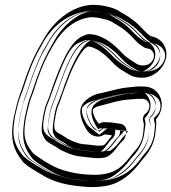

<svg xmlns="http://www.w3.org/2000/svg" viewBox="-20 -732 697 781"><path d="M567 -466H561C549 -466 542 -469 538 -471C517 -485 497 -495 478 -515C433 -564 388 -593 341 -593C332 -593 330 -590 321 -587C278 -571 250 -519 219 -445L199 -393C187 -360 183 -343 170 -313C162 -295 157 -271 152 -237C149 -214 147 -195 156 -179C161 -170 163 -163 170 -158L178 -152C185 -147 195 -142 202 -138L225 -123C226 -123 227 -122 227 -122C258 -107 282 -98 303 -96C330 -93 349 -91 356 -90C368 -88 404 -87 419 -96C434 -105 446 -119 457 -134C467 -148 475 -156 478 -158C483 -162 487 -168 488 -173C490 -176 491 -180 491 -183L494 -199C496 -213 483 -226 472 -228L432 -234H430L403 -235C396 -235 388 -232 383 -228C380 -231 375 -237 369 -247C354 -276 358 -287 358 -287C368 -299 381 -300 396 -304L418 -310C454 -320 480 -325 493 -326C523 -328 525 -330 553 -330H561C589 -328 599 -291 572 -270C563 -263 559 -250 562 -241C566 -229 565 -221 565 -218C564 -209 563 -199 562 -188C559 -162 548 -138 526 -115C521 -109 515 -102 508 -93C485 -62 462 -44 439 -34C424 -28 403 -21 366 -21C291 -21 226 -38 184 -63L160 -77C135 -93 117 -105 111 -113C79 -154 75 -181 83 -238C86 -261 92 -280 97 -302C102 -326 111 -343 118 -365C138 -429 158 -478 176 -511C195 -546 210 -570 217 -579C254 -628 295 -653 340 -661C354 -663 371 -662 392 -657C436 -647 428 -646 455 -631C476 -619 496 -604 514 -585C534 -564 545 -552 556 -546C564 -541 569 -536 579 -535C595 -534 609 -519 606 -500C603 -482 585 -466 567 -466ZM656 -500C662 -543 634 -578 596 -584C581 -592 579 -595 553 -622C532 -644 509 -661 484 -675C475 -680 467 -685 461 -689C439 -703 378 -717 340 -711C277 -702 222 -664 178 -605C167 -590 153 -565 133 -529C112 -491 91 -439 70 -373C62 -350 54 -331 48 -306C43 -283 37 -262 33 -238C23 -166 33 -125 70 -78C81 -63 101 -51 130 -33L154 -19C194 6 247 21 309 26C328 28 335 29 359 29C396 28 426 24 454 11C487 -4 519 -31 547 -67C553 -75 558 -81 561 -85C589 -115 608 -152 612 -190C613 -200 614 -210 615 -218C616 -227 616 -237 614 -246C662 -301 633 -377 569 -380H561C533 -382 527 -378 496 -376C476 -374 449 -368 411 -358L391 -353C368 -350 345 -339 326 -321C295 -291 307 -252 324 -219C334 -199 346 -183 367 -178C378 -175 389 -175 405 -185L419 -184L436 -181C427 -171 414 -150 402 -141C388 -139 374 -139 371 -140C361 -142 343 -143 315 -146C305 -147 284 -153 256 -167L233 -182C211 -196 196 -194 202 -237C207 -269 212 -292 216 -300C229 -330 233 -348 246 -381L266 -433C297 -506 324 -537 333 -540L339 -543C364 -541 398 -521 438 -478C450 -465 463 -454 477 -446C501 -432 518 -416 554 -416H560C605 -416 649 -455 656 -500ZM567 -441C598 -441 627 -465 631 -496C636 -530 610 -557 581 -560C580 -560 580 -560 568 -567C562 -570 552 -581 532 -602C512 -623 490 -639 467 -652C445 -665 442 -671 398 -681C375 -686 355 -688 337 -686H336C284 -677 237 -647 197 -594C188 -582 174 -559 154 -523C135 -487 115 -437 94 -372C88 -352 79 -335 73 -307C68 -285 62 -266 58 -241C50 -182 55 -143 91 -97C103 -82 121 -71 147 -55L171 -41C219 -12 288 4 366 4C406 4 431 -4 448 -11C476 -23 503 -45 528 -78C535 -88 540 -94 544 -98C568 -124 582 -153 586 -185C587 -196 589 -205 590 -214C591 -223 590 -234 586 -247C586 -248 587 -249 588 -250C603 -262 612 -278 613 -295C615 -323 595 -353 562 -355H553C524 -355 520 -353 491 -351C474 -350 448 -344 411 -334L389 -328C379 -325 356 -324 339 -303L336 -299L334 -294C332 -286 330 -267 347 -235C354 -222 360 -214 368 -208L384 -196L399 -208C400 -209 402 -210 402 -210L429 -209L467 -203C468 -203 469 -202 469 -202L467 -187C467 -187 466 -186 466 -185L465 -183L464 -180L462 -177C458 -173 448 -164 437 -148C427 -135 417 -125 406 -118C402 -115 369 -113 360 -115C351 -117 333 -118 305 -121C289 -122 267 -131 238 -145L215 -160H214C207 -164 198 -168 193 -172L185 -178C185 -178 184 -180 177 -192C173 -198 173 -208 177 -233C182 -267 187 -289 193 -303C206 -334 211 -352 223 -384L242 -436C273 -511 300 -552 330 -563C338 -566 340 -568 340 -568H341C377 -568 416 -545 459 -498C481 -474 505 -462 524 -450C534 -444 546 -441 561 -441ZM631 -504C626 -471 592 -441 560 -441H554C526 -441 517 -452 490 -468C479 -475 468 -483 457 -495C415 -541 376 -565 341 -568H335L330 -566C328 -565 326 -565 324 -564C299 -554 273 -517 242 -442L223 -390C210 -356 205 -338 193 -309C187 -296 182 -275 177 -241C174 -220 174 -202 184 -187C196 -169 211 -165 219 -160L243 -145H245C275 -131 296 -123 312 -121C340 -118 358 -117 367 -115C377 -113 389 -114 405 -116L411 -117L417 -121C435 -135 448 -157 455 -165L485 -199L422 -209L398 -210L392 -206C383 -200 380 -200 373 -202C364 -204 356 -212 346 -231C329 -263 326 -286 343 -303C358 -317 377 -326 394 -328H396L417 -334C454 -344 481 -350 498 -351C532 -354 534 -356 559 -355H560H569C581 -354 590 -350 597 -344C616 -328 623 -293 596 -262L588 -253L590 -241C591 -233 592 -228 591 -222C590 -213 588 -204 587 -193C583 -161 569 -130 543 -102C538 -96 533 -91 527 -82C502 -49 471 -24 443 -11C420 0 394 3 359 4C337 4 332 3 311 1C251 -4 203 -19 167 -41L143 -55C113 -74 97 -84 90 -93C57 -136 48 -167 58 -234C61 -257 67 -277 72 -301C77 -323 86 -340 94 -366C115 -431 135 -482 155 -518C175 -554 188 -577 198 -590C240 -645 287 -678 343 -686C373 -690 434 -677 448 -668C454 -664 462 -658 472 -653C495 -640 516 -624 535 -604C560 -578 566 -571 583 -562L587 -560H592C617 -556 635 -534 631 -504ZM567 -441H561C538 -441 516 -446 503 -455C485 -467 460 -480 438 -504C401 -544 366 -564 349 -567C349 -567 347 -566 346 -566C327 -559 295 -516 263 -440L243 -388C240 -380 238 -373 236 -367C229 -347 223 -330 213 -307C206 -292 202 -269 197 -235C194 -211 193 -196 198 -187C202 -179 205 -174 206 -173L214 -167C218 -164 226 -160 233 -156L235 -155L258 -140C286 -126 305 -121 310 -121C338 -118 356 -116 369 -114C371 -114 383 -113 388 -114C396 -119 406 -130 415 -143C426 -158 435 -167 440 -172C440 -172 443 -175 443 -177L444 -179L445 -180C446 -181 447 -184 447 -185L449 -201C449 -202 449 -203 448 -205L423 -209H415L384 -184L347 -213C338 -220 332 -228 326 -240C310 -271 313 -286 314 -291L315 -295L317 -298C334 -319 372 -325 376 -326L398 -332C436 -342 463 -349 487 -351C512 -353 521 -355 553 -355H563H566C581 -354 593 -350 602 -346C632 -331 635 -309 632 -291C630 -279 625 -268 609 -255C608 -254 605 -247 606 -245C610 -232 611 -223 610 -216C609 -207 608 -198 607 -187C605 -172 601 -158 594 -144C587 -130 578 -117 566 -104C562 -100 557 -93 550 -83C525 -50 499 -28 466 -14C446 -5 413 4 366 4C280 4 203 -15 151 -46L127 -60C100 -77 81 -89 70 -103C35 -148 30 -182 38 -239C41 -263 47 -283 52 -305C58 -331 67 -348 74 -369C75 -373 77 -377 78 -381C97 -440 115 -485 133 -518C152 -554 166 -578 175 -589C214 -640 261 -674 327 -685L329 -686H331C357 -689 384 -686 410 -680C456 -669 468 -659 487 -648C512 -634 533 -617 553 -596C573 -575 585 -565 588 -563C591 -561 594 -559 596 -558C607 -556 618 -552 625 -548C647 -535 654 -517 651 -498C648 -478 629 -441 567 -441ZM611 -502C617 -542 585 -560 583 -560L572 -562L564 -567C545 -578 538 -584 513 -610C494 -630 473 -645 452 -657C442 -663 435 -668 428 -672C418 -678 366 -689 351 -687C311 -681 262 -652 219 -595C209 -582 196 -558 176 -522C156 -485 135 -434 114 -369C106 -344 97 -326 92 -303C87 -279 81 -259 78 -236C68 -166 77 -132 111 -88C118 -79 134 -68 163 -50L187 -36C221 -15 262 -4 316 1C340 3 340 4 358 4C390 3 407 0 425 -8C449 -19 479 -43 505 -77C511 -86 516 -91 521 -96C547 -124 563 -156 567 -191C568 -202 570 -211 571 -220C572 -227 572 -235 570 -243L568 -250L574 -257C614 -303 578 -352 566 -355H558H556C538 -356 542 -354 502 -351C492 -350 467 -346 431 -336L406 -329L401 -328C395 -327 380 -322 365 -308C345 -289 350 -258 367 -226C371 -218 376 -211 380 -206L386 -210L427 -209L501 -198L477 -170C470 -162 457 -141 438 -126L428 -119L411 -117C391 -115 380 -112 358 -116C352 -117 334 -118 307 -121C279 -124 256 -133 226 -148L224 -149L199 -165C193 -169 181 -173 169 -185C155 -199 154 -215 157 -239C162 -272 167 -294 172 -305C185 -335 189 -352 202 -386L222 -438C253 -512 270 -547 308 -561C310 -562 311 -562 313 -563L328 -569L346 -568C401 -563 438 -534 478 -490C489 -478 501 -469 510 -463C541 -444 546 -441 554 -441H560C563 -441 605 -460 611 -502Z"/></svg>

Font: AppleStorm
Style: XbdFaxIta
Weight: 800
Foundry: Cannot Into Space Fonts
Version: Version 1.01